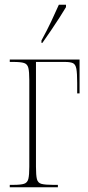

<svg xmlns="http://www.w3.org/2000/svg" viewBox="-20 -786 369 806"><path d="M154 -616Q178 -660 195 -696Q212 -732 227 -766H257V-756Q247 -739 230 -712.5Q213 -686 194 -658Q175 -630 158 -606H154ZM21 0V-10H36Q67 -10 81 -14.5Q95 -19 99 -35Q103 -51 103 -86V-450Q103 -485 99 -501Q95 -517 81 -521.5Q67 -526 36 -526H21V-536H314V-394H304V-438Q304 -479 300.5 -497.5Q297 -516 286 -521Q275 -526 252 -526H131V-86Q131 -50 135 -34Q139 -18 154.5 -14Q170 -10 202 -10H223V0Z"/></svg>

Font: Noto Serif Display ExtraCondensed Thin
Style: Regular
Weight: 100
Width: 2
Designer: Monotype Design Team
Foundry: Monotype Imaging Inc.
Version: Version 2.009